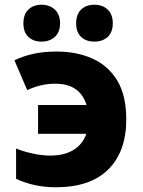

<svg xmlns="http://www.w3.org/2000/svg" viewBox="-20 -782 603 812"><path d="M216 10Q168 10 125.5 0.5Q83 -9 48 -26V-154Q76 -142 116.5 -133Q157 -124 193 -124Q252 -124 291 -148Q330 -172 345 -216H141V-338H346Q318 -428 214 -428Q181 -428 151 -420.5Q121 -413 95 -401L41 -527Q76 -544 119.5 -554Q163 -564 220 -564Q304 -564 370.5 -534.5Q437 -505 475.5 -442Q514 -379 514 -277Q514 -141 438 -65.5Q362 10 216 10ZM379 -606Q344 -606 323 -626Q302 -646 302 -683Q302 -722 323.5 -742Q345 -762 379 -762Q414 -762 435.5 -741.5Q457 -721 457 -683Q457 -646 435.5 -626Q414 -606 379 -606ZM155 -606Q122 -606 100.5 -625.5Q79 -645 79 -683Q79 -722 100.5 -742Q122 -762 155 -762Q190 -762 212 -741.5Q234 -721 234 -683Q234 -646 212 -626Q190 -606 155 -606Z"/></svg>

Font: Noto Sans Mono SemiCondensed Black
Style: Regular
Weight: 900
Width: 4
Designer: Monotype Design Team
Foundry: Monotype Imaging Inc.
Version: Version 2.014; ttfautohint (v1.8.4.7-5d5b)